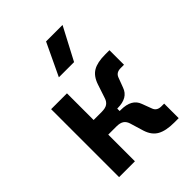

<svg xmlns="http://www.w3.org/2000/svg" viewBox="-224 -914 1034 1034"><g transform="rotate(-45 293.0 -396.5)"><path d="M72.3 0V-517.6H192.9V-314.5H253.9Q282.7 -314.5 297.4 -324.5Q312 -334.5 318.4 -354.5L344.7 -433.6Q360.8 -481.4 393.6 -500.7Q426.3 -520 485.4 -520H519V-409.2H493.2Q460 -409.2 449.7 -382.8L428.2 -325.7Q408.2 -268.1 329.6 -268.1H326.2V-249.5H334.5Q418 -249.5 438 -191.9L459.5 -134.8Q469.7 -108.4 502.9 -108.4H523.9V2.4H490.2Q427.7 2.4 392.6 -17.1Q357.4 -36.6 342.3 -84L318.4 -163.1Q312 -183.1 297.4 -193.1Q282.7 -203.1 253.9 -203.1H192.9V0ZM223.1 -609.4 311 -794.9H436.5L338.9 -609.4Z"/></g></svg>

Font: Cascadia Mono PL SemiBold
Style: Regular
Weight: 600
Monospace: yes
Designer: Aaron Bell
Foundry: Saja Typeworks
Version: Version 2404.023; ttfautohint (v1.8.4)